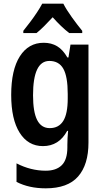

<svg xmlns="http://www.w3.org/2000/svg" viewBox="-20 -786 568 1046"><path d="M218 -553Q260 -553 291.5 -534Q323 -515 347 -473H353L364 -543H462V-9Q462 111 405.5 175.5Q349 240 229 240Q138 240 70 205V104Q148 144 229 144Q286 144 316.5 114Q347 84 347 17V4Q347 -32 351 -73H346Q301 10 214 10Q133 10 87 -63Q41 -136 41 -269Q41 -405 88 -479Q135 -553 218 -553ZM249 -454Q160 -454 160 -267Q160 -176 182.5 -132Q205 -88 251 -88Q300 -88 324.5 -127Q349 -166 349 -250V-274Q349 -369 325 -411.5Q301 -454 249 -454ZM325 -766Q342 -733 371.5 -692Q401 -651 428 -618V-606H357Q313 -640 267 -692Q243 -666 220.5 -643.5Q198 -621 179 -606H107V-618Q124 -639 144 -665.5Q164 -692 181.5 -718.5Q199 -745 210 -766Z"/></svg>

Font: Noto Sans Condensed SemiBold
Style: Regular
Weight: 600
Width: 3
Designer: Monotype Design Team
Foundry: Monotype Imaging Inc.
Version: Version 2.013; ttfautohint (v1.8.4.7-5d5b)